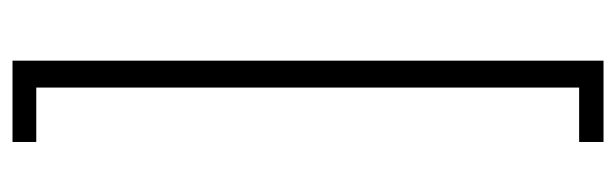

<svg xmlns="http://www.w3.org/2000/svg" viewBox="-359 -492 985 307"><g transform="rotate(-90 133.5 -338.5)"><path d="M190 134H60V95H147V-773H60V-811H190Z"/></g></svg>

Font: DM Sans 18pt ExtraLight
Style: Regular
Weight: 250
Designer: Colophon Foundry, Jonny Pinhorn
Foundry: Colophon Foundry
Version: Version 4.004;gftools[0.9.30]